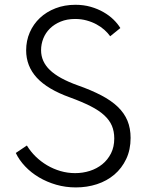

<svg xmlns="http://www.w3.org/2000/svg" viewBox="-20 -784 627 818"><path d="M303.2 14.5Q259.5 14.5 219.5 3Q179.5 -8.6 146.1 -28.4Q112.7 -48.2 87.3 -75Q61.8 -101.8 47.3 -132.3L94.5 -164.1Q110 -138.6 132 -117Q154.1 -95.5 180.7 -79.8Q207.3 -64.1 237.7 -55.2Q268.2 -46.4 300 -46.4Q332.7 -46.4 362.7 -55.9Q392.7 -65.5 415.9 -84.3Q439.1 -103.2 453 -130.7Q466.8 -158.2 466.8 -194.1Q466.8 -224.1 456.8 -248Q446.8 -271.8 424.5 -292.5Q402.3 -313.2 366.1 -331.6Q330 -350 277.7 -369.1Q182.7 -403.2 137 -452.7Q91.4 -502.3 91.4 -569.5Q91.4 -610.5 106.8 -645.9Q122.3 -681.4 150 -707.5Q177.7 -733.6 216.4 -748.6Q255 -763.6 301.4 -763.6Q336.4 -763.6 366.4 -755Q396.4 -746.4 420.9 -732.3Q445.5 -718.2 463.6 -700.5Q481.8 -682.7 492.7 -664.5L449.5 -629.5Q439.5 -643.6 424.8 -656.8Q410 -670 391.1 -680.2Q372.3 -690.5 349.3 -696.8Q326.4 -703.2 300 -703.2Q265.5 -703.2 238.4 -692Q211.4 -680.9 192.7 -662.5Q174.1 -644.1 164.5 -620Q155 -595.9 155 -570Q155 -521.8 192.5 -485.7Q230 -449.5 310.9 -420.5Q369.1 -400 411.6 -377.7Q454.1 -355.5 481.8 -328.9Q509.5 -302.3 523 -269.8Q536.4 -237.3 536.4 -196.4Q536.4 -145.9 517.7 -106.6Q499.1 -67.3 467.3 -40.2Q435.5 -13.2 393.2 0.7Q350.9 14.5 303.2 14.5Z"/></svg>

Font: Spartan
Style: Regular
Weight: 400
Designer: Matt Bailey, Mirko Velimirovic
Foundry: Matt Bailey
Version: Version 1.005